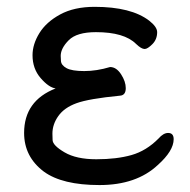

<svg xmlns="http://www.w3.org/2000/svg" viewBox="-20 -512 550 556"><path d="M268.1 23.9Q160.2 23.9 106.9 -15.1Q49.8 -58.1 49.8 -127Q49.8 -220.2 141.1 -255.9Q121.1 -258.8 97.7 -285.9Q74.2 -313 74.2 -352.1Q74.2 -383.8 94 -416Q113.8 -448.2 154.3 -470.2Q194.8 -492.2 253.9 -492.2Q359.9 -492.2 412.1 -452.1Q435.1 -434.1 435.1 -418.9Q435.1 -397.9 421.1 -384Q407.2 -370.1 398.9 -370.1Q389.2 -370.1 374 -384.8Q339.8 -418.9 257.8 -418.9Q202.1 -418.9 179 -395.5Q155.8 -372.1 155.8 -350.1Q155.8 -348.1 156.5 -335.7Q157.2 -323.2 172.6 -314.7Q188 -306.2 223.9 -306.2Q259.8 -306.2 298.8 -317.9Q316.9 -317.9 330.6 -296.9Q344.2 -275.9 344.2 -256.8Q344.2 -235.8 327.1 -234.9Q236.8 -226.1 201.4 -213.1Q166 -200.2 148.9 -176Q131.8 -151.9 131.8 -125Q131.8 -122.1 132.3 -106.4Q132.8 -90.8 167 -70.8Q201.2 -50.8 258.8 -50.8Q317.9 -50.8 360.8 -63Q403.8 -75.2 439 -110.8Q453.1 -127 466.8 -127Q482.9 -127 482.9 -108.9Q482.9 -75.2 437 -34.2Q375 23.9 268.1 23.9Z"/></svg>

Font: LXGW WenKai Screen
Style: Regular
Weight: 400
Designer: LXGW / Fontworks Inc.
Foundry: LXGW / Fontworks Inc.
Version: Version 1.510;January 18,2025